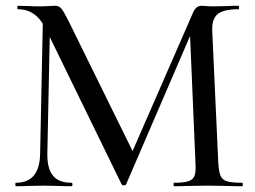

<svg xmlns="http://www.w3.org/2000/svg" viewBox="-20 -645 882 665"><path d="M129 -602 154 -600 144 -114Q143 -62 163 -37Q183 -12 228 -12Q231 -12 231 -6Q231 0 228 0Q201 0 186 -1L131 -2L76 -1Q62 0 35 0Q33 0 33 -6Q33 -12 35 -12Q118 -12 119 -114ZM819 0Q786 0 767 -1L697 -2L630 -1Q613 0 583 0Q581 0 581 -6Q581 -12 583 -12Q617 -12 633 -17.5Q649 -23 654 -37Q659 -51 657 -81L637 -552L676 -608L417 -7Q415 -3 409 -3Q403 -3 401 -7L140 -542Q122 -579 98 -596Q74 -613 42 -613Q40 -613 40 -619Q40 -625 42 -625L82 -624Q94 -623 113 -623Q135 -623 149 -624Q163 -625 171 -625Q184 -625 192 -616Q200 -607 217 -573L444 -112L407 -48L648 -600Q658 -625 678 -625Q684 -625 694 -624Q704 -623 720 -623L771 -624Q783 -625 806 -625Q808 -625 808 -619Q808 -613 806 -613Q756 -613 735 -597Q714 -581 715 -541L736 -81Q738 -50 744 -36Q750 -22 766.5 -17Q783 -12 819 -12Q821 -12 821 -6Q821 0 819 0Z"/></svg>

Font: Cormorant Unicase Medium
Style: Regular
Weight: 500
Designer: Christian Thalmann (Catharsis Fonts)
Foundry: Catharsis Fonts
Version: Version 4.000